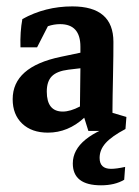

<svg xmlns="http://www.w3.org/2000/svg" viewBox="-20 -401 429 591"><path d="M127.4 7.3Q77.6 7.3 48.3 -20.5Q19 -48.3 19 -95.7Q19 -195.3 167 -226.1L227.5 -238.8V-257.3Q227.5 -326.7 165 -326.7Q146 -326.7 127.4 -320.3L94.2 -255.4H43Q41.5 -303.2 48.8 -342.3Q119.1 -381.3 202.6 -381.3Q329.1 -381.3 329.1 -272Q329.1 -258.3 328.9 -230Q328.6 -201.7 327.9 -168.7Q327.1 -135.7 326.7 -107.4Q326.2 -79.1 326.2 -64.5V-53.7L369.1 -41L366.2 -3.9Q323.2 2.9 252 2L239.3 -38.6Q189.5 7.3 127.4 7.3ZM124 -119.1Q124 -57.6 173.3 -57.6Q196.3 -57.6 226.1 -73.2Q226.1 -102.5 226.8 -132.8Q227.5 -163.1 227.5 -190.9L190.4 -186.5Q155.3 -182.1 139.6 -166.3Q124 -150.4 124 -119.1ZM291 169.4Q204.1 169.4 204.1 102.1Q204.1 19 360.8 -25.9L366.2 -3.9Q323.7 18.6 305.2 39.3Q286.6 60.1 286.6 85Q286.6 118.7 321.8 118.7Q338.4 118.7 365.2 112.8L362.3 152.3Q333.5 169.4 291 169.4Z"/></svg>

Font: Markazi Text SemiBold
Style: Regular
Weight: 600
Designer: Borna Izadpanah (Arabic designer), Fiona Ross (Arabic design director) and Florian Runge (Latin designer)
Foundry: Borna Izadpanah and Florian Runge
Version: Version 1.001; ttfautohint (v1.8.3)